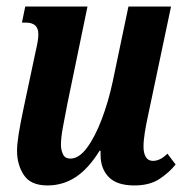

<svg xmlns="http://www.w3.org/2000/svg" viewBox="-20 -556 570 586"><path d="M125 10Q74 10 53 -21.5Q32 -53 32 -96Q32 -116 37 -147Q42 -178 51 -221L89 -400Q93 -417 95 -429Q97 -441 97 -452Q97 -487 59 -487H47L57 -536H247L186 -241Q178 -201 172 -168Q166 -135 166 -114Q166 -99 172 -85.5Q178 -72 195 -72Q221 -72 245.5 -105Q270 -138 290.5 -192Q311 -246 324 -307L372 -536H502L432 -204Q426 -177 422 -152Q418 -127 418 -108Q418 -89 425 -77Q432 -65 447 -65Q469 -65 491 -87L516 -54Q497 -30 467 -10Q437 10 390 10Q337 10 312 -15.5Q287 -41 287 -83V-96H284Q250 -41 211 -15.5Q172 10 125 10Z"/></svg>

Font: Noto Serif ExtraCondensed
Style: Bold Italic
Weight: 700
Width: 2
Italic angle: -12°
Designer: Monotype Design Team
Foundry: Monotype Imaging Inc.
Version: Version 2.013; ttfautohint (v1.8.4.7-5d5b)